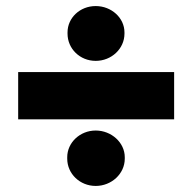

<svg xmlns="http://www.w3.org/2000/svg" viewBox="-20 -641 635 634"><path d="M296 -440C348 -440 391 -480 391 -530V-534C391 -582 348 -621 296 -621C244 -621 203 -582 203 -534V-530C203 -480 244 -440 296 -440ZM40 -247H555V-403H40ZM296 -27C348 -27 392 -67 392 -117V-122C392 -170 348 -210 296 -210C244 -210 202 -170 202 -122V-117C202 -67 244 -27 296 -27Z"/></svg>

Font: Fixel Display Black
Style: Regular
Weight: 900
Designer: AlfaBravo + MacPaw
Foundry: Kyrylo Tkachov, Marchela Mozhyna, Serhii Makarenko, Maria Weinstein, Zakhar Kryvoshyya
Version: Version 1.211